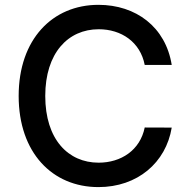

<svg xmlns="http://www.w3.org/2000/svg" viewBox="-20 -757 775 787"><path d="M573.2 -490.8H683.9C659.1 -646.3 537.3 -737.2 383.5 -737.2C195.3 -737.2 56.5 -596.2 56.5 -363.6C56.5 -131 194.6 9.9 383.5 9.9C543.3 9.9 660.2 -90.2 683.9 -234L573.2 -234.4C554.3 -141.3 476.2 -90.2 384.2 -90.2C259.6 -90.2 165.5 -185.7 165.5 -363.6C165.5 -540.1 259.2 -637.1 384.6 -637.1C477.3 -637.1 555 -584.9 573.2 -490.8Z"/></svg>

Font: Margiela Sans Medium
Style: Regular
Weight: 500
Designer: Stefan Endress, Andreas Faust
Version: Version 1.100;FEAKit 1.0